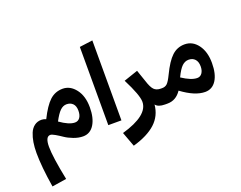

<svg xmlns="http://www.w3.org/2000/svg" viewBox="-163 -1093 2207 1760"><g transform="rotate(-20 941.0 -213.5)"><path d="M465 -457Q538 -457 590 -389.5Q642 -322 642 -212Q642 -108 603 -45Q564 18 494 18Q450 18 402.5 0Q355 -18 323 -40Q291 -62 260 -80Q229 -98 214 -98Q166 -98 166 1Q166 100 213 331L72 353Q39 148 39 15Q39 -41 46.5 -87.5Q54 -134 70 -173Q86 -212 115.5 -234Q145 -256 185 -256Q206 -256 229 -246Q285 -359 338 -408Q391 -457 465 -457ZM467 -127Q498 -127 515.5 -151.5Q533 -176 533 -219Q533 -265 510 -288Q487 -311 450 -311Q415 -311 386 -282.5Q357 -254 323 -189Q410 -127 467 -127Z M873 0H745V-763L873 -780Z M1312 -150 1320 -67 1300 0Q1232 0 1208 -33Q1198 75 1121 145.5Q1044 216 900 257L847 114Q1112 38 1112 -95Q1112 -160 1025 -331L1163 -378Q1194 -292 1202 -265Q1223 -198 1246.5 -174Q1270 -150 1312 -150Z M1654 -457Q1732 -457 1782.5 -389Q1833 -321 1833 -211Q1833 -104 1794 -43Q1755 18 1685 18Q1586 18 1458 -77Q1407 0 1323 0H1300L1280 -66L1312 -150H1326Q1355 -150 1374.5 -168Q1394 -186 1423 -246Q1477 -359 1529.5 -408Q1582 -457 1654 -457ZM1660 -127Q1690 -127 1707.5 -152Q1725 -177 1725 -217Q1725 -263 1702 -287.5Q1679 -312 1641 -312Q1605 -312 1576 -284.5Q1547 -257 1513 -186Q1602 -127 1660 -127Z"/></g></svg>

Font: FiraGO
Style: Bold
Weight: 700
Designer: bBox Type
Foundry: bBox Type GmbH
Version: Version 1.001;PS 001.001;hotconv 1.0.88;makeotf.lib2.5.64775